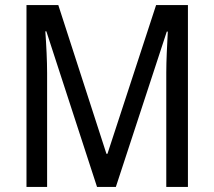

<svg xmlns="http://www.w3.org/2000/svg" viewBox="-20 -734 841 754"><path d="M361 0H435L635 -610H639C636 -554 633 -495 633 -449V0H718V-714H593L402 -130H398L209 -714H84V0H165V-447C165 -495 162 -555 158 -611H162Z"/></svg>

Font: Noto Sans Oriya Cond
Style: Regular
Weight: 400
Width: 3
Designer: Amélie Bonet and Sol Matas
Foundry: Google LLC
Version: Version 2.006